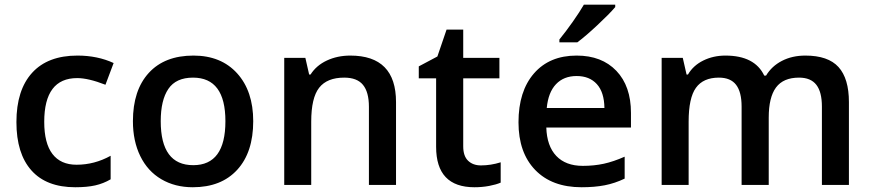

<svg xmlns="http://www.w3.org/2000/svg" viewBox="-20 -786 3706 816"><path d="M299.8 9.8Q177.2 9.8 113.5 -61.8Q49.8 -133.3 49.8 -267.1Q49.8 -403.3 116.5 -476.6Q183.1 -549.8 309.1 -549.8Q394.5 -549.8 462.9 -518.1L428.2 -425.8Q355.5 -454.1 308.1 -454.1Q168 -454.1 168 -268.1Q168 -177.2 202.9 -131.6Q237.8 -85.9 305.2 -85.9Q381.8 -85.9 450.2 -124V-23.9Q419.4 -5.9 384.5 2Q349.6 9.8 299.8 9.8Z M1056.2 -271Q1056.2 -138.7 988.3 -64.5Q920.4 9.8 799.3 9.8Q723.6 9.8 665.5 -24.4Q607.4 -58.6 576.2 -122.6Q544.9 -186.5 544.9 -271Q544.9 -402.3 612.3 -476.1Q679.7 -549.8 802.2 -549.8Q919.4 -549.8 987.8 -474.4Q1056.2 -398.9 1056.2 -271ZM663.1 -271Q663.1 -84 801.3 -84Q938 -84 938 -271Q938 -456.1 800.3 -456.1Q728 -456.1 695.6 -408.2Q663.1 -360.4 663.1 -271Z M1663.1 0H1547.9V-332Q1547.9 -394.5 1522.7 -425.3Q1497.6 -456.1 1442.9 -456.1Q1370.1 -456.1 1336.4 -413.1Q1302.7 -370.1 1302.7 -269V0H1188V-540H1277.8L1293.9 -469.2H1299.8Q1324.2 -507.8 1369.1 -528.8Q1414.1 -549.8 1468.8 -549.8Q1663.1 -549.8 1663.1 -352.1Z M2023.9 -83Q2065.9 -83 2107.9 -96.2V-9.8Q2088.9 -1.5 2058.8 4.2Q2028.8 9.8 1996.6 9.8Q1833.5 9.8 1833.5 -162.1V-453.1H1759.8V-503.9L1838.9 -545.9L1877.9 -660.2H1948.7V-540H2102.5V-453.1H1948.7V-164.1Q1948.7 -122.6 1969.5 -102.8Q1990.2 -83 2023.9 -83Z M2451.7 9.8Q2325.7 9.8 2254.6 -63.7Q2183.6 -137.2 2183.6 -266.1Q2183.6 -398.4 2249.5 -474.1Q2315.4 -549.8 2430.7 -549.8Q2537.6 -549.8 2599.6 -484.9Q2661.6 -419.9 2661.6 -306.2V-244.1H2301.8Q2304.2 -165.5 2344.2 -123.3Q2384.3 -81.1 2457 -81.1Q2504.9 -81.1 2546.1 -90.1Q2587.4 -99.1 2634.8 -120.1V-26.9Q2592.8 -6.8 2549.8 1.5Q2506.8 9.8 2451.7 9.8ZM2430.7 -462.9Q2376 -462.9 2343 -428.2Q2310.1 -393.6 2303.7 -327.1H2548.8Q2547.9 -394 2516.6 -428.5Q2485.4 -462.9 2430.7 -462.9ZM2357.4 -606V-618.2Q2385.3 -652.3 2414.8 -694.3Q2444.3 -736.3 2461.4 -766.1H2594.7V-755.9Q2569.3 -726.1 2518.8 -679Q2468.3 -631.8 2433.6 -606Z M3247.1 0H3131.8V-333Q3131.8 -395 3108.4 -425.5Q3085 -456.1 3035.2 -456.1Q2968.8 -456.1 2937.7 -412.8Q2906.7 -369.6 2906.7 -269V0H2792V-540H2881.8L2897.9 -469.2H2903.8Q2926.3 -507.8 2969 -528.8Q3011.7 -549.8 3063 -549.8Q3187.5 -549.8 3228 -464.8H3235.8Q3259.8 -504.9 3303.2 -527.3Q3346.7 -549.8 3402.8 -549.8Q3499.5 -549.8 3543.7 -501Q3587.9 -452.1 3587.9 -352.1V0H3473.1V-333Q3473.1 -395 3449.5 -425.5Q3425.8 -456.1 3376 -456.1Q3309.1 -456.1 3278.1 -414.3Q3247.1 -372.6 3247.1 -286.1Z"/></svg>

Font: TypoPRO Open Sans
Style: Regular
Weight: 600
Foundry: Ascender Corporation
Version: Version 1.10